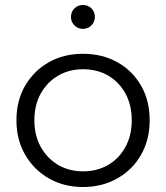

<svg xmlns="http://www.w3.org/2000/svg" viewBox="-20 -746 667 771"><path d="M313 5Q237 5 176.5 -29.5Q116 -64 81 -124.5Q46 -185 46 -263Q46 -342 81 -402Q116 -462 176 -496Q236 -530 313 -530Q391 -530 451.5 -496Q512 -462 546.5 -402Q581 -342 581 -263Q581 -185 546.5 -124.5Q512 -64 451 -29.5Q390 5 313 5ZM313 -58Q370 -58 414 -83.5Q458 -109 483.5 -155.5Q509 -202 509 -263Q509 -325 483.5 -371Q458 -417 414 -442.5Q370 -468 314 -468Q258 -468 214 -442.5Q170 -417 144 -371Q118 -325 118 -263Q118 -202 144 -155.5Q170 -109 214 -83.5Q258 -58 313 -58ZM313 -630Q293 -630 279 -644Q265 -658 265 -678Q265 -699 279 -712.5Q293 -726 313 -726Q333 -726 347 -712.5Q361 -699 361 -678Q361 -658 347 -644Q333 -630 313 -630Z"/></svg>

Font: Montserrat Thin
Style: Regular
Weight: 400
Version: Version 9.000